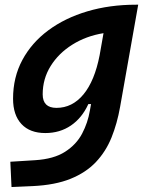

<svg xmlns="http://www.w3.org/2000/svg" viewBox="-20 -542 626 797"><path d="M27.8 234.4 22.9 129.4 125.5 123Q203.1 118.2 250 88.1Q296.9 58.1 320.8 12.7Q344.7 -32.7 353 -82.5L357.9 -109.9H346.7Q320.3 -52.2 274.4 -21Q228.5 10.3 168 10.3Q104 10.3 69.1 -27.1Q34.2 -64.5 34.2 -132.3Q34.2 -221.2 72.8 -293Q111.3 -364.7 180.4 -416Q249.5 -467.3 342.5 -494.9Q435.5 -522.5 544.4 -522.5H553.7L478.5 -98.1Q466.3 -29.3 442.9 28.8Q419.4 86.9 378.2 130.6Q336.9 174.3 272.9 200.2Q209 226.1 115.7 230.5ZM409.7 -404.3Q337.4 -392.6 280.3 -356.7Q223.1 -320.8 190.2 -267.8Q157.2 -214.8 157.2 -150.4Q157.2 -94.2 214.4 -94.2Q280.3 -94.2 326.7 -150.4Q373 -206.5 393.6 -313Z"/></svg>

Font: Cascadia Mono NF SemiBold
Style: Italic
Weight: 600
Italic angle: -10°
Monospace: yes
Designer: Aaron Bell
Foundry: Saja Typeworks
Version: Version 2404.023; ttfautohint (v1.8.4)